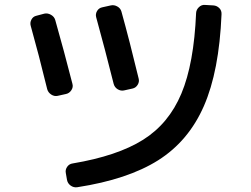

<svg xmlns="http://www.w3.org/2000/svg" viewBox="-20 -746 1040 796"><path d="M864.3 -723.6Q878.9 -722.7 889.2 -712.4Q899.4 -702.1 898.4 -686.5Q888.7 -451.2 825.2 -306.2Q761.7 -161.1 635.7 -81.5Q509.8 -2 299.8 30.3Q285.2 32.2 272.9 23.4Q260.7 14.6 257.8 0L252.9 -28.3Q250 -42 258.3 -54.2Q266.6 -66.4 281.2 -68.4Q466.8 -99.6 573.2 -166.5Q679.7 -233.4 731.9 -357.9Q784.2 -482.4 793 -692.4Q793.9 -706.1 804.7 -716.3Q815.4 -726.6 829.1 -725.6ZM175.8 -376Q140.6 -520.5 107.4 -638.7Q103.5 -652.3 110.4 -665Q117.2 -677.7 130.9 -680.7L164.1 -689.5Q177.7 -692.4 191.4 -684.6Q205.1 -676.8 209 -663.1Q245.1 -536.1 280.3 -398.4Q284.2 -384.8 275.9 -372.1Q267.6 -359.4 253.9 -356.4L218.8 -348.6Q205.1 -345.7 192.4 -354Q179.7 -362.3 175.8 -376ZM494.1 -371.1Q480.5 -368.2 467.8 -376Q455.1 -383.8 451.2 -398.4Q415 -543 378.9 -673.8Q375 -687.5 382.3 -700.2Q389.6 -712.9 404.3 -715.8L439.5 -723.6Q453.1 -726.6 466.3 -719.2Q479.5 -711.9 483.4 -698.2Q517.6 -575.2 554.7 -420.9Q558.6 -407.2 550.8 -394.5Q543 -381.8 529.3 -378.9Z"/></svg>

Font: Rounded-L Mgen+ 1m medium
Style: Regular
Weight: 500
Designer: [Source Han Sans]
Ryoko NISHIZUKA  (kana & ideographs); Paul D. Hunt (Latin, Greek & Cyrillic); Wenlong ZHANG  (bopomofo
Version: Version 1.059.20150602